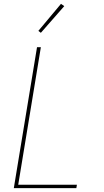

<svg xmlns="http://www.w3.org/2000/svg" viewBox="-20 -981 540 1001"><path d="M52 0 173 -735H193L75 -18H381L378 0ZM193 -810 180 -820 298 -961 315 -949Z"/></svg>

Font: Iosevka Thin
Style: Italic
Weight: 100
Italic angle: -9°
Monospace: yes
Designer: Belleve Invis
Foundry: Belleve Invis
Version: Version 32.5.0; ttfautohint (v1.8.4)